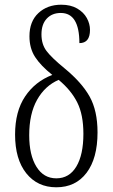

<svg xmlns="http://www.w3.org/2000/svg" viewBox="-20 -785 479 815"><path d="M44 -214Q44 -312 86.5 -375.5Q129 -439 202 -467Q153 -506 129 -543Q105 -580 105 -631Q105 -694 143 -729.5Q181 -765 240 -765Q280 -765 307.5 -749Q335 -733 348.5 -708.5Q362 -684 362 -658Q362 -602 317 -602Q317 -730 238 -730Q201 -730 178.5 -706Q156 -682 156 -639Q156 -597 177.5 -568.5Q199 -540 254 -495Q327 -435 360.5 -375Q394 -315 394 -223Q394 -113 347.5 -51.5Q301 10 219 10Q139 10 91.5 -49.5Q44 -109 44 -214ZM334 -217Q334 -298 308 -350Q282 -402 229 -446Q171 -421 137.5 -361.5Q104 -302 104 -211Q104 -127 134.5 -77.5Q165 -28 219 -28Q274 -28 304 -78Q334 -128 334 -217Z"/></svg>

Font: Noto Serif CondLight
Style: Regular
Weight: 300
Width: 3
Designer: Monotype Design Team
Foundry: Monotype Imaging Inc.
Version: Version 1.001